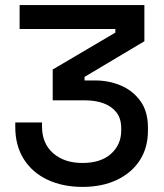

<svg xmlns="http://www.w3.org/2000/svg" viewBox="-20 -720 646 754"><path d="M304 14Q227 14 167 -14Q107 -42 73.5 -95Q40 -148 40 -221V-239H145V-223Q145 -157 188.5 -118.5Q232 -80 304 -80Q376 -80 416 -116Q456 -152 456 -207V-216Q456 -255 437 -279Q418 -303 386 -314.5Q354 -326 314 -326H187V-447L433 -592V-606H57V-700H547V-558L312 -418V-404H355Q408 -404 455 -384Q502 -364 531.5 -323Q561 -282 561 -219V-207Q561 -140 529 -90.5Q497 -41 439 -13.5Q381 14 304 14Z"/></svg>

Font: Space Grotesk Light Medium
Style: Regular
Weight: 500
Version: Version 2.000